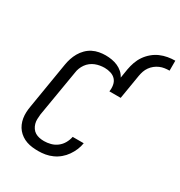

<svg xmlns="http://www.w3.org/2000/svg" viewBox="-215 -1083 1156 1236"><g transform="rotate(30 363.0 -464.5)"><path d="M252 8Q229 8 207.5 5.5Q186 3 165.5 -4Q145 -11 127.5 -23Q110 -35 97 -50.5Q84 -66 75.5 -85.5Q67 -105 63.5 -126.5Q60 -148 61 -170.5Q62 -193 66 -215L123 -560Q127 -584 134.5 -607Q142 -630 154.5 -652Q167 -674 185.5 -692.5Q204 -711 226.5 -722.5Q249 -734 273.5 -738.5Q298 -743 321 -743Q345 -743 368 -739Q391 -735 411.5 -726Q432 -717 449 -702Q466 -687 476 -667L487 -735Q492 -763 501.5 -790Q511 -817 527.5 -841Q544 -865 567 -884.5Q590 -904 616.5 -915.5Q643 -927 671 -932Q699 -937 726 -937V-863Q709 -863 691 -860.5Q673 -858 655.5 -850.5Q638 -843 623 -831Q608 -819 597 -803.5Q586 -788 580 -770.5Q574 -753 571 -735L541 -554H457Q461 -577 457 -600.5Q453 -624 438.5 -640Q424 -656 401.5 -663Q379 -670 356 -670Q339 -670 321.5 -667Q304 -664 287.5 -657.5Q271 -651 256 -639.5Q241 -628 230.5 -613Q220 -598 213.5 -581.5Q207 -565 205 -548L147 -203Q145 -185 144.5 -167.5Q144 -150 148.5 -134Q153 -118 162.5 -104Q172 -90 186 -81.5Q200 -73 217 -69.5Q234 -66 252 -66Q276 -66 301 -72.5Q326 -79 347 -95Q368 -111 381 -134Q394 -157 399 -182H481Q477 -156 466.5 -131Q456 -106 440 -83Q424 -60 402.5 -42Q381 -24 355.5 -12.5Q330 -1 304 3.5Q278 8 252 8Z"/></g></svg>

Font: Iosevka Slab Extended Oblique
Style: Regular
Weight: 400
Width: 7
Italic angle: -9°
Monospace: yes
Designer: Belleve Invis
Foundry: Belleve Invis
Version: Version 11.1.0; ttfautohint (v1.8.3)